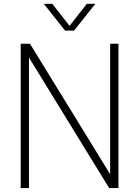

<svg xmlns="http://www.w3.org/2000/svg" viewBox="-20 -964 713 984"><path d="M86 0V-740H133.5L544.5 -71V-740H587V0H539.5L128.5 -669V0ZM313.5 -807 204.5 -944.5H248L336.5 -831.5L425 -944.5H468.5L359.5 -807Z"/></svg>

Font: Encode Sans Semi Condensed ExtraLight
Style: Regular
Weight: 200
Width: 4
Designer: Multiple Designers
Foundry: Impallari Type
Version: Version 3.000; ttfautohint (v1.8.3) -l 8 -r 50 -G 200 -x 14 